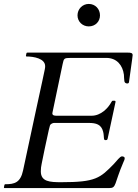

<svg xmlns="http://www.w3.org/2000/svg" viewBox="-20 -956 704 976"><path d="M535.6 0C572.8 0 559.6 -21 607.4 -131.8C610.4 -139.2 613.8 -144 613.8 -151.9C613.8 -159.2 605.5 -161.1 599.6 -161.1C589.8 -161.1 573.2 -137.7 560.1 -124C488.8 -50.3 466.3 -29.8 291.5 -29.8C233.4 -29.8 187.5 -32.2 187.5 -85C187.5 -99.1 189 -110.8 191.9 -124C202.6 -175.3 211.9 -224.6 223.6 -274.9C227.5 -292 229 -301.8 233.9 -317.9C236.3 -326.2 249 -331.1 254.4 -331.1H430.7C468.8 -331.1 495.1 -323.7 504.4 -286.1C507.8 -272.9 507.3 -261.7 508.3 -253.9C509.3 -245.1 510.7 -243.7 518.1 -243.7C525.4 -243.7 526.4 -247.6 527.8 -253.9L566.9 -436C566.9 -437 567.4 -436.5 567.4 -439C567.4 -442.4 565.9 -443.8 563 -443.8H554.7C550.3 -443.8 549.8 -443.8 546.4 -437.5C529.8 -406.2 492.7 -367.7 445.8 -367.7H266.6C254.9 -367.7 246.1 -370.1 246.1 -379.9C246.1 -381.8 246.6 -383.3 247.1 -385.7L298.3 -629.9C304.7 -659.7 305.2 -661.6 341.3 -661.6H520.5C573.2 -661.6 603.5 -625 609.9 -576.2C610.8 -567.4 610.4 -552.7 612.3 -543C613.8 -535.2 619.6 -531.7 627 -531.7C631.8 -531.7 635.3 -534.2 635.7 -538.6C653.8 -673.3 654.3 -668 654.3 -675.8C654.3 -687 644.5 -688.5 629.9 -688.5H119.1C115.7 -688.5 114.7 -687 114.3 -684.6L111.8 -672.9C111.8 -669.4 112.8 -668.9 114.7 -668.9C151.9 -668.9 209.5 -658.7 209.5 -619.6C209.5 -602.1 209 -613.8 97.2 -89.4C84 -27.3 53.2 -19.5 7.3 -19.5C3.9 -19.5 2.9 -17.1 2.4 -15.6L0 -3.9C0 -2.4 0 0 3.4 0ZM431.2 -821.8C464.4 -821.8 488.3 -846.2 488.3 -877.9C488.3 -910.2 464.4 -936 431.2 -936C399.4 -936 374 -910.2 374 -877.9C374 -846.2 399.4 -821.8 431.2 -821.8Z"/></svg>

Font: Cardo
Style: Italic
Weight: 400
Designer: David J. Perry
Foundry: David J. Perry
Version: Version 0.99